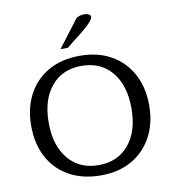

<svg xmlns="http://www.w3.org/2000/svg" viewBox="-93 -939 932 1033"><g transform="rotate(-10 373.0 -423.0)"><path d="M377 11.7Q276.4 11.7 203.1 -29.1Q129.9 -69.8 90.6 -143.3Q51.3 -216.8 51.3 -315.4Q51.3 -413.1 90.6 -486.6Q129.9 -560.1 202.1 -601.1Q274.4 -642.1 373.5 -642.1Q472.2 -642.1 544.4 -601.1Q616.7 -560.1 656.2 -486.6Q695.8 -413.1 695.8 -315.4Q695.8 -218.3 656.5 -144.8Q617.2 -71.3 545.7 -29.8Q474.1 11.7 377 11.7ZM373 -44.9Q478 -44.9 538.6 -117.9Q599.1 -190.9 599.1 -315.4Q599.1 -441.4 538.6 -514.2Q478 -586.9 373 -586.9Q267.6 -586.9 207.3 -513.7Q147 -440.4 147 -315.9Q147 -190.9 207.8 -117.9Q268.6 -44.9 373 -44.9ZM278.3 -695.3 390.6 -842.3Q396 -849.1 408.9 -853.5Q421.9 -857.9 435.1 -857.9Q444.8 -857.9 453.1 -855.5Q461.4 -853 466.3 -848.9Q471.2 -844.7 471.2 -839.4Q470.2 -828.1 458.5 -814Q446.8 -799.8 428.7 -783.9Q410.6 -768.1 390.4 -752.2Q370.1 -736.3 351.1 -721.7Q332 -707 318.8 -695.3Z"/></g></svg>

Font: Kameron
Style: Regular
Weight: 400
Designer: Vernon Adams
Foundry: Vernon Adams
Version: Version 1.100